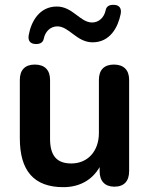

<svg xmlns="http://www.w3.org/2000/svg" viewBox="-20 -764 619 794"><path d="M126 -582C147 -581 158 -589 161 -604C167 -634 189 -655 217 -655C266 -655 297 -589 363 -589C435 -589 468 -651 479 -706C484 -731 472 -743 452 -744C431 -745 420 -737 417 -722C411 -692 389 -671 361 -671C311 -671 281 -737 215 -737C143 -737 109 -675 99 -620C94 -595 106 -583 126 -582ZM242 10C308 10 361 -19 392 -73V-56C392 -15 414 8 453 8C493 8 514 -15 514 -56V-434C514 -475 491 -497 451 -497C411 -497 389 -475 389 -434V-214C389 -138 342 -88 275 -88C214 -88 187 -121 187 -190V-434C187 -475 164 -497 124 -497C84 -497 62 -475 62 -434V-192C62 -58 120 10 242 10Z"/></svg>

Font: Nunito
Style: Bold
Weight: 700
Designer: Vernon Adams
Foundry: Vernon Adams
Version: Version 3.602